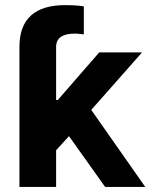

<svg xmlns="http://www.w3.org/2000/svg" viewBox="-20 -737 593 757"><path d="M252 -200.2 201.2 -144.5V0H56.6V-551.8Q56.6 -716.8 237.3 -716.8Q281.2 -716.8 310.5 -711.9V-601.6L300.8 -602.5Q285.2 -604.5 275.4 -604.5Q201.2 -604.5 201.2 -551.8V-342.8H208L371.1 -530.3H540L339.8 -303.7L552.7 0H394.5Z"/></svg>

Font: Pretendard Std
Style: Bold
Weight: 700
Designer: Base glyphs from Inter by Rasmus Andersson; Hangeul glyphs from Noto Sans CJK(Source Han Sans) by Jang Soo-young and Kan
Foundry: Kil Hyung-jin
Version: Version 1.309